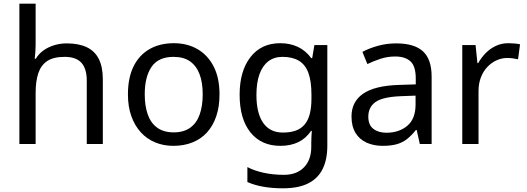

<svg xmlns="http://www.w3.org/2000/svg" viewBox="-20 -780 2852 1040"><path d="M173 -537Q173 -518 171.5 -498Q170 -478 168 -462H174Q191 -490 217 -508Q243 -526 275 -535.5Q307 -545 341 -545Q406 -545 449.5 -524.5Q493 -504 515 -461Q537 -418 537 -349V0H450V-343Q450 -408 421 -440Q392 -472 330 -472Q270 -472 236 -449.5Q202 -427 187.5 -383.5Q173 -340 173 -277V0H85V-760H173Z M1169 -269Q1169 -202 1151.5 -150.5Q1134 -99 1101.5 -63Q1069 -27 1022.5 -8.5Q976 10 919 10Q866 10 821 -8.5Q776 -27 743 -63Q710 -99 691.5 -150.5Q673 -202 673 -269Q673 -358 703 -419.5Q733 -481 789 -513.5Q845 -546 922 -546Q995 -546 1050.5 -513.5Q1106 -481 1137.5 -419.5Q1169 -358 1169 -269ZM764 -269Q764 -206 780.5 -159.5Q797 -113 832 -88Q867 -63 921 -63Q975 -63 1010 -88Q1045 -113 1061.5 -159.5Q1078 -206 1078 -269Q1078 -333 1061 -378Q1044 -423 1009.5 -447.5Q975 -472 920 -472Q838 -472 801 -418Q764 -364 764 -269Z M1498 -546Q1551 -546 1593.5 -526Q1636 -506 1666 -465H1671L1683 -536H1753V9Q1753 85 1727 136.5Q1701 188 1648 214Q1595 240 1513 240Q1455 240 1406.5 231.5Q1358 223 1320 206V125Q1358 145 1409 156Q1460 167 1518 167Q1587 167 1626.5 126.5Q1666 86 1666 16V-5Q1666 -17 1667 -39.5Q1668 -62 1669 -71H1665Q1637 -30 1595.5 -10Q1554 10 1499 10Q1395 10 1336.5 -63Q1278 -136 1278 -267Q1278 -395 1336.5 -470.5Q1395 -546 1498 -546ZM1510 -472Q1465 -472 1433.5 -448Q1402 -424 1385.5 -378Q1369 -332 1369 -266Q1369 -167 1405.5 -114.5Q1442 -62 1512 -62Q1553 -62 1582 -72.5Q1611 -83 1630 -105.5Q1649 -128 1658 -163Q1667 -198 1667 -246V-267Q1667 -340 1650.5 -385Q1634 -430 1599 -451Q1564 -472 1510 -472Z M2126 -545Q2224 -545 2271 -502Q2318 -459 2318 -365V0H2254L2237 -76H2233Q2210 -47 2185.5 -27.5Q2161 -8 2129.5 1Q2098 10 2053 10Q2005 10 1966.5 -7Q1928 -24 1906 -59.5Q1884 -95 1884 -149Q1884 -229 1947 -272.5Q2010 -316 2141 -320L2232 -323V-355Q2232 -422 2203 -448Q2174 -474 2121 -474Q2079 -474 2041 -461.5Q2003 -449 1970 -433L1943 -499Q1978 -518 2026 -531.5Q2074 -545 2126 -545ZM2152 -259Q2052 -255 2013.5 -227Q1975 -199 1975 -148Q1975 -103 2002.5 -82Q2030 -61 2073 -61Q2141 -61 2186 -98.5Q2231 -136 2231 -214V-262Z M2734 -546Q2749 -546 2766.5 -544.5Q2784 -543 2797 -540L2786 -459Q2773 -462 2757.5 -464Q2742 -466 2728 -466Q2697 -466 2669 -453Q2641 -440 2619 -416.5Q2597 -393 2584.5 -360Q2572 -327 2572 -286V0H2484V-536H2556L2566 -438H2570Q2587 -468 2611 -492.5Q2635 -517 2666 -531.5Q2697 -546 2734 -546Z"/></svg>

Font: Noto Sans Armenian
Style: Regular
Weight: 400
Designer: Monotype Design Team
Foundry: Monotype Imaging Inc.
Version: Version 2.007